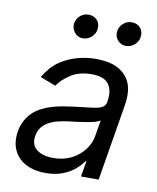

<svg xmlns="http://www.w3.org/2000/svg" viewBox="-85 -816 734 896"><g transform="rotate(10 282.0 -368.5)"><path d="M31.2 -154.8Q36.6 -186.1 49.2 -209.2Q61.8 -232.2 79.7 -249.1Q97.7 -266 120 -277.2Q142.4 -288.4 167.1 -295.8Q191.8 -303.3 218 -307.7Q244.3 -312.1 269.9 -315.3Q307.9 -320.3 334.9 -323Q361.9 -325.6 379.8 -329.9Q397.7 -334.2 407.1 -342Q416.5 -349.8 419 -365.1V-367.9Q427.6 -420.1 405.2 -449.4Q382.8 -478.7 325.3 -478.7Q265.6 -478.7 225.5 -452.4Q185.4 -426.1 166.2 -396.3L92.3 -424.7Q107.2 -449.6 124.5 -469.1Q141.7 -488.6 161.9 -502.5Q182.2 -516.3 203.7 -525.9Q225.1 -535.5 246.8 -541.4Q268.5 -547.2 290.1 -549.9Q311.8 -552.6 332.4 -552.6Q358.7 -552.6 383.9 -548.5Q409.1 -544.4 431.1 -534.1Q453.1 -523.8 470.3 -506.6Q487.6 -489.3 497.5 -463.1Q512.1 -422.9 501.4 -359.4L441.8 0H358L370.7 -73.9H366.5Q360.4 -65 351.9 -55.6Q343.4 -46.2 332 -35.9Q308.9 -15.3 273.4 -1.2Q237.9 12.8 190.3 12.8Q151.6 12.8 119.5 1.6Q87.4 -9.6 65.7 -31.1Q44 -52.6 34.4 -83.8Q24.9 -115.1 31.2 -154.8ZM136 -84.9Q164.4 -62.5 214.5 -62.5Q263.5 -62.5 301.8 -82Q320.7 -91.6 335.8 -104.6Q350.9 -117.5 362.2 -132.5Q373.6 -147.4 380.7 -163.9Q387.8 -180.4 390.6 -197.4L403.4 -274.1Q399.1 -269.9 388.8 -266.2Q378.6 -262.4 364.9 -259.4Q351.2 -256.4 335.6 -253.9Q320 -251.4 304.9 -249.3Q289.8 -247.2 276.5 -245.6Q263.1 -244 254.3 -242.9Q229 -239.7 205.8 -233.8Q182.5 -228 163.7 -217.5Q144.9 -207 132.1 -190.9Q119.3 -174.7 115.1 -150.6Q107.6 -106.9 136 -84.9ZM407 -698.9Q408.7 -709.5 414.2 -718.9Q419.7 -728.3 427.7 -735.3Q435.7 -742.2 445.7 -746.1Q455.6 -750 466.6 -750Q480.1 -750 490.8 -745.2Q501.4 -740.4 508.5 -732.1Q515.6 -723.7 518.5 -712.4Q521.3 -701 519.2 -687.5Q517.4 -676.5 511.9 -667.3Q506.4 -658 498 -651.1Q489.7 -644.2 479.4 -640.3Q469.1 -636.4 458.1 -636.4Q434.7 -636.4 418.7 -654.8Q402.7 -673.3 407 -698.9ZM202.4 -698.9Q204.2 -709.5 209.5 -718.9Q214.8 -728.3 222.8 -735.3Q230.8 -742.2 240.9 -746.1Q251.1 -750 262.1 -750Q275.6 -750 286.2 -745.2Q296.9 -740.4 304 -732.1Q311.1 -723.7 313.9 -712.4Q316.8 -701 314.6 -687.5Q312.9 -676.5 307.4 -667.3Q301.8 -658 293.5 -651.1Q285.2 -644.2 274.9 -640.3Q264.6 -636.4 253.6 -636.4Q230.1 -636.4 214.5 -655.5Q198.9 -675.8 202.4 -698.9Z"/></g></svg>

Font: Inter P
Style: Italic
Weight: 400
Italic angle: -9.40001°
Designer: Rasmus Andersson
Foundry: rsms
Version: Version 3.018;git-588b23468